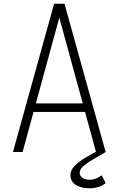

<svg xmlns="http://www.w3.org/2000/svg" viewBox="-20 -820 640 1036"><path d="M50 0 272 -800H328L550 0H498L300 -725L102 0ZM140 -216 152 -262H448L460 -216ZM465 196Q418 196 389 178Q360 160 360 123Q360 99 382 76Q404 53 440 31Q476 9 516 -10L551 0Q519 19 486.5 37.5Q454 56 432 74.5Q410 93 410 113Q410 129 425 139.5Q440 150 465 150Q481 150 498.5 143Q516 136 529 126L550 168Q535 181 511.5 188.5Q488 196 465 196Z"/></svg>

Font: Victor Mono Thin
Style: Regular
Weight: 100
Monospace: yes
Designer: Rune Bjørnerås
Version: Version 1.561;gftools[0.9.30]